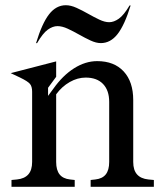

<svg xmlns="http://www.w3.org/2000/svg" viewBox="-20 -715 625 735"><path d="M103 -364Q103 -384 94.5 -394Q86 -404 57 -418L21 -435L195 -480V-421L164 -379V-348L184 -375Q220 -426 263.5 -453.5Q307 -481 352 -481Q417 -481 453.5 -441.5Q490 -402 490 -332V-95Q490 -64 504.5 -47.5Q519 -31 548 -28L569 -26V0H327V-26L345 -28Q372 -31 385 -47.5Q398 -64 398 -95V-325Q398 -369 374.5 -393.5Q351 -418 308 -418Q277 -418 247 -401Q217 -384 195 -354V-95Q195 -64 208 -47.5Q221 -31 248 -28L266 -26V0H24V-26L45 -28Q74 -31 88.5 -47.5Q103 -64 103 -95ZM476 -694H480Q457 -619 430 -584.5Q403 -550 366 -550Q348 -550 326.5 -560Q305 -570 283 -582.5Q261 -595 239.5 -605Q218 -615 200 -615Q182 -615 163 -601.5Q144 -588 122 -550H118Q141 -626 168 -660.5Q195 -695 232 -695Q251 -695 273 -685Q295 -675 317 -662.5Q339 -650 360 -640Q381 -630 398 -630Q416 -630 435 -643.5Q454 -657 476 -694Z"/></svg>

Font: Redaction
Style: Regular
Weight: 400
Designer: Jeremy Mickel / Forest Young
Foundry: MCKL
Version: Version 2.001; Redaction